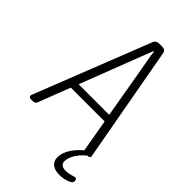

<svg xmlns="http://www.w3.org/2000/svg" viewBox="-282 -779 1039 1039"><g transform="rotate(45 237.5 -259.5)"><path d="M3 2Q-15 2 -15 -10Q-15 -15 -10 -26L248 -682Q255 -702 283 -702H299Q327 -702 330 -682L449 -25Q450 -20 451 -16.5Q452 -13 452 -10Q452 2 430 2H421Q402 2 400 -11L368 -195H109L38 -11Q34 2 14 2ZM238 -528 126 -238H360L310 -528Q304 -563 297.5 -596.5Q291 -630 290 -650H285Q277 -630 264.5 -597Q252 -564 238 -528ZM400 183Q363 183 343.5 167Q324 151 324 124Q324 85 352 45Q380 5 426 -25L446 -8Q410 16 388 49.5Q366 83 366 110Q366 143 408 143Q428 143 447 137Q466 131 472 131Q477 131 479.5 136.5Q482 142 482 149Q482 160 468 167.5Q454 175 435 179Q416 183 400 183Z"/></g></svg>

Font: Asap Condensed Condensed ExtraLight
Style: Italic
Weight: 200
Width: 3
Italic angle: -6°
Designer: Pablo Cosgaya
Foundry: Omnibus-Type
Version: Version 3.001; ttfautohint (v1.8.4.7-5d5b)